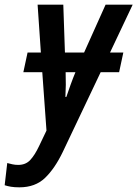

<svg xmlns="http://www.w3.org/2000/svg" viewBox="-101 -562 588 822"><path d="M-18 240Q-39 240 -54 237.5Q-69 235 -81 231L-70 136Q-59 139 -47.5 141.5Q-36 144 -23 144Q9 144 28.5 123Q48 102 66 64L98 -3L80 -253H-1L17 -337H74L60 -542H170L177 -337H259L351 -542H467L370 -337H427L409 -253H330L168 88Q134 159 92 199.5Q50 240 -18 240ZM179 -147H183Q191 -171 201.5 -200Q212 -229 222 -253H180Q182 -198 179 -147Z"/></svg>

Font: Noto Sans Condensed SemiBold
Style: Italic
Weight: 600
Width: 3
Italic angle: -12°
Designer: Monotype Design Team
Foundry: Monotype Imaging Inc.
Version: Version 2.013; ttfautohint (v1.8.4.7-5d5b)